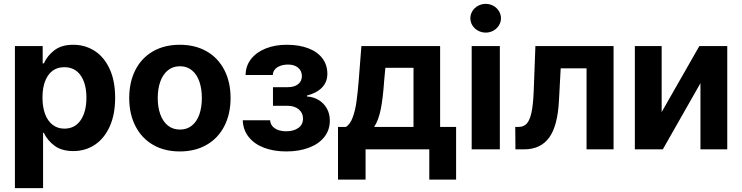

<svg xmlns="http://www.w3.org/2000/svg" viewBox="-20 -767 3811 986"><path d="M56.6 -530.3H199.2V-441.4H205.1Q223.1 -481.4 259.8 -509.3Q296.4 -537.1 356.4 -537.1Q416.5 -537.1 465.3 -506.1Q514.2 -475.1 542.7 -413.8Q571.3 -352.5 571.3 -264.6Q571.3 -178.7 543.2 -116.9Q515.1 -55.2 466.6 -23.2Q418 8.8 356.4 8.8Q297.4 8.8 260.5 -18.3Q223.6 -45.4 205.1 -85H201.2V199.2H56.6ZM310.5 -106.4Q364.7 -106.4 394.3 -149.9Q423.8 -193.4 423.8 -265.6Q423.8 -336.9 394.3 -379.4Q364.7 -421.9 310.5 -421.9Q256.8 -421.9 227.5 -380.1Q198.2 -338.4 198.2 -265.6Q198.2 -217.8 211.4 -181.9Q224.6 -146 250 -126.2Q275.4 -106.4 310.5 -106.4Z M643.6 -263.7Q643.6 -345.2 675 -407.2Q706.5 -469.2 765.4 -503.2Q824.2 -537.1 903.3 -537.1Q982.4 -537.1 1041.5 -503.2Q1100.6 -469.2 1132.3 -407.2Q1164.1 -345.2 1164.1 -263.7Q1164.1 -182.1 1132.3 -119.9Q1100.6 -57.6 1041.5 -23.4Q982.4 10.7 903.3 10.7Q824.2 10.7 765.6 -23.4Q707 -57.6 675.3 -119.9Q643.6 -182.1 643.6 -263.7ZM1016.6 -263.7Q1016.6 -311 1003.9 -347.9Q991.2 -384.8 965.8 -405.8Q940.4 -426.8 904.3 -426.8Q867.7 -426.8 842 -405.8Q816.4 -384.8 803.2 -347.9Q790 -311 790 -263.7Q790 -216.8 803.2 -179.9Q816.4 -143.1 842 -122.3Q867.7 -101.6 904.3 -101.6Q940.4 -101.6 965.8 -122.3Q991.2 -143.1 1003.9 -179.7Q1016.6 -216.3 1016.6 -263.7Z M1450.2 -92.8Q1487.8 -92.8 1512 -109.9Q1536.1 -127 1536.1 -158.2Q1536.1 -187 1514.4 -205.3Q1492.7 -223.6 1458 -223.6H1381.8V-319.3H1458Q1492.2 -319.3 1511.2 -335Q1530.3 -350.6 1530.3 -376Q1530.3 -402.8 1511 -419.2Q1491.7 -435.5 1459 -435.5Q1425.3 -435.5 1403.3 -420.7Q1381.3 -405.8 1380.9 -381.8H1241.2Q1241.7 -428.7 1269.3 -463.9Q1296.9 -499 1344.7 -518.1Q1392.6 -537.1 1452.1 -537.1Q1516.1 -537.1 1563.2 -519Q1610.4 -501 1635.7 -467.3Q1661.1 -433.6 1661.1 -387.7Q1661.1 -346.2 1633.8 -317.6Q1606.4 -289.1 1556.6 -276.4V-271.5Q1589.4 -269.5 1616 -253.7Q1642.6 -237.8 1658.2 -210.4Q1673.8 -183.1 1673.8 -147.5Q1673.8 -99.1 1645.3 -63.2Q1616.7 -27.3 1565.9 -8.3Q1515.1 10.7 1450.2 10.7Q1386.2 10.7 1336.4 -8.1Q1286.6 -26.9 1257.6 -63Q1228.5 -99.1 1226.6 -149.4H1367.2Q1368.7 -123 1391.4 -107.9Q1414.1 -92.8 1450.2 -92.8Z M1715.8 -115.2H1756.8Q1778.3 -128.9 1791.3 -164.1Q1804.2 -199.2 1810.5 -244.1Q1816.9 -289.1 1822.3 -355.5L1835.9 -530.3H2240.2V-115.2H2322.3V155.3H2184.6V0H1857.4V155.3H1715.8ZM2103.5 -115.2V-418.9H1959L1953.1 -355.5Q1946.8 -263.2 1935.5 -206.5Q1924.3 -149.9 1901.4 -115.2Z M2402.3 -530.3H2546.9V0H2402.3ZM2395.5 -672.9Q2395.5 -692.9 2406 -710Q2416.5 -727.1 2434.8 -737.1Q2453.1 -747.1 2474.6 -747.1Q2495.6 -747.1 2513.7 -737.1Q2531.7 -727.1 2542.2 -710Q2552.7 -692.9 2552.7 -672.9Q2552.7 -653.3 2542.2 -636.5Q2531.7 -619.6 2513.7 -609.6Q2495.6 -599.6 2474.6 -599.6Q2453.1 -599.6 2434.8 -609.6Q2416.5 -619.6 2406 -636.5Q2395.5 -653.3 2395.5 -672.9Z M2626 -115.2H2643.6Q2669.4 -115.2 2685.1 -132.3Q2700.7 -149.4 2709.2 -188.5Q2717.8 -227.5 2720.7 -295.9L2729.5 -530.3H3130.9V0H2992.2V-416H2859.4L2850.6 -252.9Q2844.2 -121.1 2800.3 -60.5Q2756.3 0 2670.9 0H2627Z M3571.3 -530.3H3714.8V0H3577.1V-339.8L3383.8 0H3240.2V-530.3H3377.9V-191.4Z"/></svg>

Font: Pretendard JP
Style: Bold
Weight: 700
Designer: Base glyphs from Inter by Rasmus Andersson; Hangeul glyphs from Noto Sans CJK(Source Han Sans) by Jang Soo-young and Kan
Foundry: Kil Hyung-jin
Version: Version 1.309